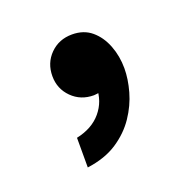

<svg xmlns="http://www.w3.org/2000/svg" viewBox="-61 -176 365 371"><g transform="rotate(-20 121.0 9.0)"><path d="M62 135V74Q95 67 113 45.5Q131 24 131 -5Q131 -21 126 -37L165 -58Q167 -52 167.5 -46Q168 -40 168 -34Q168 -16 158.5 -6.5Q149 3 137.5 5.5Q126 8 121 8Q94 8 76 -10Q58 -28 58 -54Q58 -81 76 -99Q94 -117 121 -117Q145 -117 161 -103.5Q177 -90 185.5 -68Q194 -46 194 -21Q194 1 187 26Q180 51 164.5 74Q149 97 124 113.5Q99 130 62 135Z"/></g></svg>

Font: Fustat Medium
Style: Regular
Weight: 500
Designer: Mohamed Gaber, Khaled Hosny, Laura Garcia Mut
Foundry: Kief Type Foundry, Alif Type Foundry, Hard Type Foundry
Version: Version 1.007